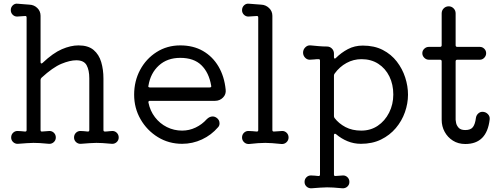

<svg xmlns="http://www.w3.org/2000/svg" viewBox="-20 -756 2690 1032"><path d="M584 -52Q598 -52 608 -42Q618 -32 618 -17Q618 -2 607 8Q596 18 581 17Q549 14 531 13Q513 12 498 12Q479 12 462 13.5Q445 15 415 17Q400 18 389 8Q378 -2 378 -17Q378 -32 388 -42Q398 -52 412 -52Q421 -52 431 -51Q441 -50 451 -49H453Q460 -49 460 -57V-335Q460 -379 445.5 -405.5Q431 -432 390 -432Q356 -432 310 -413Q264 -394 203 -338Q198 -333 198 -326V-57Q198 -49 205 -49Q216 -49 226 -50.5Q236 -52 246 -52Q260 -52 270 -42Q280 -32 280 -17Q280 -2 269 8Q258 18 243 17Q212 14 194 13Q176 12 160 12Q142 12 124.5 13.5Q107 15 77 17Q62 18 51 8Q40 -2 40 -17Q40 -32 50 -42Q60 -52 74 -52Q82 -52 93 -51Q104 -50 114 -49H116Q123 -49 123 -57V-662Q123 -670 116 -670Q104 -670 93.5 -668.5Q83 -667 72 -667Q58 -667 48 -677Q38 -687 38 -702Q38 -717 49 -727.5Q60 -738 75 -736Q89 -735 105.5 -733.5Q122 -732 138 -731Q163 -730 180.5 -713Q198 -696 198 -671V-422Q198 -416 201.5 -415Q205 -414 209 -418Q265 -471 312.5 -491.5Q360 -512 402 -512Q454 -512 483 -487.5Q512 -463 524 -422.5Q536 -382 536 -334V-57Q536 -49 544 -49Q555 -49 564.5 -50.5Q574 -52 584 -52Z M1136 -214H786Q776 -214 778 -204Q787 -160 813 -126Q839 -92 877 -73Q915 -54 959 -54Q997 -54 1031.5 -70.5Q1066 -87 1091 -115Q1106 -130 1123 -130Q1134 -130 1144 -123Q1160 -112 1160 -93Q1160 -80 1152 -72Q1116 -30 1065.5 -6.5Q1015 17 959 17Q887 17 828.5 -19Q770 -55 735.5 -115Q701 -175 701 -247Q701 -320 733 -380Q765 -440 821.5 -476Q878 -512 949 -512Q1019 -512 1071 -482Q1123 -452 1154.5 -398.5Q1186 -345 1193 -274Q1196 -249 1178.5 -231.5Q1161 -214 1136 -214ZM949 -445Q879 -445 834 -404Q789 -363 778 -296Q778 -295 777.5 -294.5Q777 -294 777 -293Q777 -286 786 -286H1107Q1118 -286 1115 -296Q1103 -366 1062.5 -405.5Q1022 -445 949 -445Z M1497 -52Q1511 -52 1521 -42Q1531 -32 1531 -17Q1531 -2 1520 8.5Q1509 19 1493 18Q1462 15 1443 13.5Q1424 12 1406 12Q1385 12 1366.5 13.5Q1348 15 1319 18Q1303 19 1292 8.5Q1281 -2 1281 -17Q1281 -32 1291 -42Q1301 -52 1315 -52Q1325 -52 1336.5 -51Q1348 -50 1359 -49H1361Q1368 -49 1368 -57V-662Q1368 -670 1361 -670Q1349 -670 1337.5 -668.5Q1326 -667 1315 -667Q1301 -667 1291 -677Q1281 -687 1281 -701Q1281 -717 1292 -727.5Q1303 -738 1319 -736Q1334 -735 1351 -733.5Q1368 -732 1384 -731Q1408 -730 1426 -713Q1444 -696 1444 -671V-57Q1444 -49 1452 -49Q1464 -49 1475.5 -50.5Q1487 -52 1497 -52Z M1930 -511Q1992 -511 2037.5 -487.5Q2083 -464 2113 -425Q2143 -386 2158 -339.5Q2173 -293 2173 -247Q2173 -200 2156.5 -153Q2140 -106 2107.5 -67.5Q2075 -29 2028 -6Q1981 17 1920 17Q1882 17 1848 3Q1814 -11 1786 -35Q1784 -37 1780 -37Q1775 -37 1775 -30V182Q1775 190 1782 190Q1793 190 1803.5 188.5Q1814 187 1824 187Q1838 187 1848 197Q1858 207 1858 222Q1858 237 1847 247Q1836 257 1820 256Q1789 253 1771 252Q1753 251 1738 251Q1719 251 1702 252.5Q1685 254 1655 256Q1639 257 1628 247Q1617 237 1617 222Q1617 207 1627 197Q1637 187 1651 187Q1660 187 1670.5 188Q1681 189 1691 190H1693Q1700 190 1700 182V-430Q1700 -438 1693 -438Q1680 -438 1668.5 -436.5Q1657 -435 1645 -435Q1630 -435 1619.5 -446.5Q1609 -458 1609 -473Q1609 -490 1621.5 -502Q1634 -514 1650 -512Q1670 -510 1693 -508Q1716 -506 1737 -506Q1753 -506 1764 -495Q1775 -484 1775 -468V-449Q1775 -443 1778 -441.5Q1781 -440 1785 -444Q1814 -473 1850 -492Q1886 -511 1930 -511ZM1922 -54Q1972 -54 2010.5 -80Q2049 -106 2071.5 -150.5Q2094 -195 2094 -248Q2094 -302 2073 -345Q2052 -388 2013.5 -413Q1975 -438 1923 -438Q1880 -438 1842.5 -417.5Q1805 -397 1779 -361Q1775 -356 1775 -350V-132Q1775 -127 1778 -122Q1801 -92 1837 -73Q1873 -54 1922 -54Z M2573 -155Q2590 -155 2602 -143Q2614 -131 2612 -114Q2597 18 2481 18Q2443 18 2414.5 0Q2386 -18 2370 -47.5Q2354 -77 2354 -112V-426Q2354 -435 2345 -435H2285Q2271 -435 2260.5 -445.5Q2250 -456 2250 -470Q2250 -484 2260.5 -494Q2271 -504 2285 -504H2345Q2354 -504 2354 -513V-684Q2354 -700 2365 -711Q2376 -722 2392 -722Q2407 -722 2418 -711Q2429 -700 2429 -684V-513Q2429 -504 2438 -504H2559Q2573 -504 2583 -494Q2593 -484 2593 -470Q2593 -456 2583 -445.5Q2573 -435 2559 -435H2438Q2429 -435 2429 -426V-112Q2429 -109 2431.5 -95.5Q2434 -82 2445 -69.5Q2456 -57 2481 -57Q2510 -57 2522 -73Q2534 -89 2538 -122Q2540 -136 2550 -145.5Q2560 -155 2573 -155Z"/></svg>

Font: Kiwi Maru
Style: Regular
Weight: 400
Designer: Hiroki-Chan
Version: Version 1.100